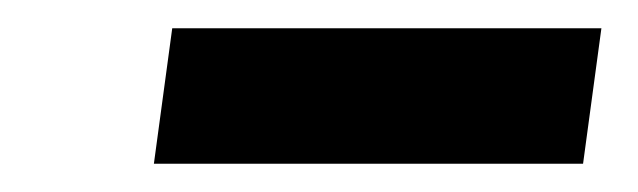

<svg xmlns="http://www.w3.org/2000/svg" viewBox="-20 -366 452 136"><path d="M89 -250H393L406 -346H102Z"/></svg>

Font: Unageo
Style: Medium-Italic
Weight: 500
Designer: Richard Sepsi
Foundry: Richard Sepsi
Version: Version 2.000